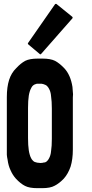

<svg xmlns="http://www.w3.org/2000/svg" viewBox="-20 -980 480 1000"><path d="M359.4 -472.7Q359.4 -382.8 359.4 -201.2Q359.4 -150.4 347.7 -112.3Q335 -75.2 312.5 -49.8Q288.1 -24.4 264.6 -12.7Q242.2 0 199.2 0Q197.3 0 195.3 0Q193.4 0 192.4 0Q191.4 0 189.5 0Q185.5 0 181.6 0Q177.7 0 174.8 0Q132.8 0 110.4 -11.7Q86.9 -23.4 62.5 -49.8Q45.9 -68.4 35.2 -92.8Q23.4 -117.2 19.5 -148.4Q16.6 -161.1 15.6 -173.8Q15.6 -187.5 15.6 -202.1Q15.6 -293 15.6 -474.6Q15.6 -526.4 27.3 -563.5Q39.1 -600.6 64.5 -625Q87.9 -650.4 111.3 -663.1Q134.8 -674.8 176.8 -674.8Q178.7 -674.8 180.7 -674.8Q182.6 -674.8 184.6 -674.8Q185.5 -674.8 187.5 -674.8Q191.4 -674.8 194.3 -674.8Q198.2 -674.8 201.2 -674.8Q243.2 -674.8 266.6 -663.1Q289.1 -651.4 314.5 -625Q331.1 -607.4 341.8 -583Q352.5 -558.6 357.4 -527.3Q358.4 -514.6 359.4 -501Q360.4 -495.1 360.4 -489.3Q360.4 -481.4 359.4 -472.7ZM235.4 -155.3Q239.3 -162.1 242.2 -171.9Q245.1 -181.6 246.1 -194.3Q248 -206.1 249 -221.7Q250 -238.3 250 -256.8Q250 -309.6 250 -414.1Q250 -432.6 249 -449.2Q248 -464.8 246.1 -477.5Q245.1 -491.2 242.2 -501Q239.3 -510.7 235.4 -517.6Q231.4 -525.4 226.6 -530.3Q221.7 -536.1 215.8 -538.1Q205.1 -543 196.3 -543.9Q186.5 -543.9 179.7 -543.9Q177.7 -543.9 175.8 -543.9Q173.8 -543.9 171.9 -543.9Q168.9 -543 166 -542Q163.1 -541 160.2 -540Q154.3 -537.1 149.4 -532.2Q144.5 -526.4 141.6 -519.5Q137.7 -512.7 134.8 -502.9Q131.8 -493.2 129.9 -481.4Q127.9 -468.8 127 -453.1Q126 -436.5 126 -418Q126 -365.2 126 -260.7Q126 -241.2 127 -225.6Q128.9 -210 129.9 -197.3Q131.8 -184.6 134.8 -174.8Q137.7 -164.1 141.6 -157.2Q144.5 -150.4 149.4 -145.5Q154.3 -139.6 160.2 -136.7Q164.1 -134.8 173.8 -132.8Q184.6 -131.8 193.4 -130.9Q194.3 -130.9 196.3 -131.8Q198.2 -131.8 200.2 -131.8Q204.1 -132.8 209 -133.8Q214.8 -133.8 215.8 -134.8Q222.7 -137.7 226.6 -142.6Q231.4 -147.5 235.4 -155.3ZM127 -749Q126 -751 125 -752.9Q125 -752.9 125 -753.9Q125 -754.9 126 -755.9Q172.9 -823.2 266.6 -958Q266.6 -959 268.6 -959Q269.5 -960 270.5 -960Q270.5 -960 272.5 -960Q273.4 -960 274.4 -959Q301.8 -936.5 356.4 -892.6Q356.4 -892.6 357.4 -890.6Q358.4 -889.6 358.4 -888.7Q358.4 -887.7 358.4 -886.7Q358.4 -885.7 357.4 -884.8Q302.7 -823.2 194.3 -699.2Q193.4 -698.2 192.4 -697.3Q191.4 -697.3 190.4 -697.3Q189.5 -697.3 188.5 -697.3Q187.5 -697.3 187.5 -698.2Q167 -714.8 127 -749Z"/></svg>

Font: Typeface
Style: Regular
Weight: 400
Version: Version 1.0